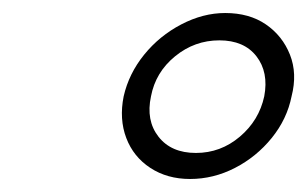

<svg xmlns="http://www.w3.org/2000/svg" viewBox="-20 -845 472 295"><path d="M170 -697Q178 -732 201.5 -761Q225 -790 258.5 -807.5Q292 -825 326 -825Q363 -825 388.5 -807.5Q414 -790 425.5 -761Q437 -732 428 -697Q421 -662 397.5 -633Q374 -604 341 -587Q308 -570 272 -570Q237 -570 211 -587Q185 -604 174 -633Q163 -662 170 -697ZM212 -697Q204 -660 223.5 -635Q243 -610 281 -610Q319 -610 348.5 -635Q378 -660 386 -697Q393 -734 374 -758.5Q355 -783 317 -783Q279 -783 249 -758.5Q219 -734 212 -697Z"/></svg>

Font: Glory Light
Style: Italic
Weight: 300
Italic angle: -12°
Version: Version 1.011